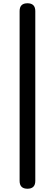

<svg xmlns="http://www.w3.org/2000/svg" viewBox="-20 -871 336 1175"><path d="M148 284Q100 284 100 236V-283V-803Q100 -851 148 -851Q196 -851 196 -803V-283V236Q196 284 148 284Z"/></svg>

Font: GenSenRounded2 TW B
Style: Regular
Weight: 700
Version: Version 2.000;PS 2;hotconv 16.6.51;makeotf.lib2.5.65220 DEVE